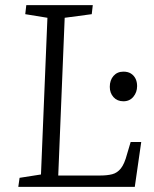

<svg xmlns="http://www.w3.org/2000/svg" viewBox="-20 -725 599 745"><path d="M56 -35 139 -48 164 -656 78 -670 82 -705H340L336 -670L231 -656L206 -44H369Q396 -44 415.5 -49Q435 -54 449 -71.5Q463 -89 473 -127L487 -174H528L503 0H51ZM406 -388Q406 -414 420.5 -430.5Q435 -447 459 -447Q476 -447 487.5 -440Q499 -433 505.5 -420.5Q512 -408 512 -391Q512 -367 497.5 -349.5Q483 -332 459 -332Q435 -332 420.5 -348Q406 -364 406 -388Z"/></svg>

Font: Literata 24pt Light
Style: Italic
Weight: 300
Italic angle: -2°
Designer: Latin by Veronika Burian and Jose Scaglione. Greek by Irene Vlachou. Cyrillic by Vera Evstafieva
Foundry: TypeTogether
Version: Version 3.103;gftools[0.9.29]